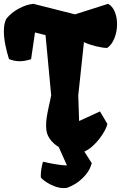

<svg xmlns="http://www.w3.org/2000/svg" viewBox="-37 -776 623 988"><path d="M395 -559.1 365.7 -285.2 370.1 -153.3 477.5 -202.6 515.6 -138.2Q511.2 -117.7 492.9 -88.4Q474.6 -59.1 449 -33.2Q423.3 -7.3 397 3.9L435.1 63.5Q424.3 105.5 388.4 140.4Q352.5 175.3 306.6 190.9Q297.9 191.9 292 191.9Q268.1 191.9 243.7 182.6Q219.2 173.3 200.4 160.6Q181.6 147.9 173.3 137.2Q172.9 133.8 172.9 127Q172.9 110.4 176.3 90.8Q179.7 71.3 184.1 56.2Q214.4 63.5 250.2 69.3Q286.1 75.2 307.6 75.2L265.1 -19.5Q237.8 -36.1 220.7 -59.6Q203.6 -83 201.2 -110.8Q200.2 -123.5 200.2 -129.9Q200.2 -152.3 203.6 -173.8Q207 -195.3 214.8 -231.4Q222.2 -262.2 225.6 -283.2H226.6L197.3 -595.2L143.1 -608.9L123 -471.7Q91.8 -460.9 64 -460.9Q36.1 -460.9 9.3 -472.2Q-1 -503.4 -9 -542.5Q-17.1 -581.5 -17.1 -615.7Q-17.1 -656.7 -3.9 -680.2Q21.5 -711.4 60.3 -732.2Q99.1 -752.9 134.8 -756.3L349.1 -702.1L519 -756.3Q541.5 -744.6 553.5 -715.8Q565.4 -687 565.4 -651.4Q565.4 -613.8 552 -579.8Q538.6 -545.9 514.6 -529.3Q492.2 -529.3 456.3 -538.1Q420.4 -546.9 395 -559.1Z"/></svg>

Font: Fruktur
Style: Regular
Weight: 400
Designer: Viktoriya Grabowska
Foundry: Viktoriya Grabowska
Version: Version 1.004; ttfautohint (v1.4.1)